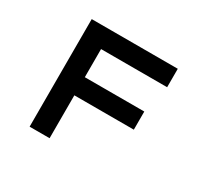

<svg xmlns="http://www.w3.org/2000/svg" viewBox="-146 -891 1135 1082"><g transform="rotate(30 421.5 -350.0)"><path d="M161 0V-700H291V0ZM212 -279V-397H678V-279ZM223 -580V-700H721V-580Z"/></g></svg>

Font: Lexend Tera Medium
Style: Regular
Weight: 500
Designer: Bonnie Shaver-Troup, Thomas Jockin
Foundry: Lexend
Version: Version 1.007